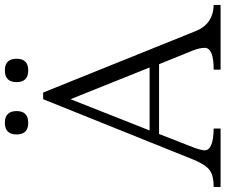

<svg xmlns="http://www.w3.org/2000/svg" viewBox="-91 -831 910 774"><g transform="rotate(-90 364.0 -444.0)"><path d="M351.1 -725.1H377.9L625 -111.8Q653.3 -39.6 731 -37.6V-9.8H470.2V-37.6Q558.1 -37.6 558.1 -73.7Q558.1 -93.8 547.4 -121.6L492.2 -257.8H210.9L155.8 -116.7Q145 -86.9 145 -73.7Q145 -39.1 232.9 -37.6V-9.8H-2.9V-37.6Q43 -37.6 64.9 -53.7Q86.9 -69.8 106.9 -117.7ZM351.1 -614.7 225.1 -295.9H479ZM255.9 -879.4Q303.2 -879.4 303.2 -832Q303.2 -785.2 255.9 -785.2Q209 -785.2 209 -832Q209 -879.4 255.9 -879.4ZM467.3 -879.4Q514.2 -879.4 514.2 -832Q514.2 -785.2 467.3 -785.2Q419.9 -785.2 419.9 -832Q419.9 -879.4 467.3 -879.4Z"/></g></svg>

Font: I.MingCP
Style: Regular
Weight: 400
Designer: I.Font Project
Version: Version 8.000; Sep 06, 2022